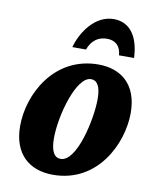

<svg xmlns="http://www.w3.org/2000/svg" viewBox="-87 -839 744 916"><g transform="rotate(10 285.5 -381.0)"><path d="M218 -606H284C302 -654 334 -674 375 -674C414 -674 441 -652 444 -606H517C513 -703 473 -772 390 -772C301 -772 239 -683 218 -606ZM232 10C449 10 547 -197 547 -344C547 -487 461 -546 356 -546C141 -546 38 -346 38 -193C38 -57 117 10 232 10ZM255 -71C225 -71 207 -99 207 -163C207 -274 262 -471 333 -471C362 -471 380 -445 380 -383C380 -285 334 -71 255 -71Z"/></g></svg>

Font: Noto Serif Condensed Black
Style: Italic
Weight: 900
Width: 3
Italic angle: -12°
Designer: Monotype Design Team
Foundry: Monotype Imaging Inc.
Version: Version 2.013